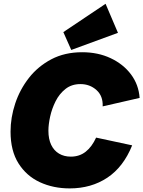

<svg xmlns="http://www.w3.org/2000/svg" viewBox="-20 -997 769 1030"><path d="M354 13.7Q266.1 13.7 194.1 -19.5Q122.1 -52.7 79.3 -120.4Q36.6 -188 36.6 -291Q36.6 -366.2 61.5 -441.4Q86.4 -516.6 135 -578.9Q183.6 -641.1 255.4 -679Q327.1 -716.8 420.9 -716.8Q505.9 -716.8 573.7 -684.8Q641.6 -652.8 682.9 -597.7Q724.1 -542.5 729 -471.7L530.8 -426.3Q533.2 -481.9 497.6 -513.9Q461.9 -545.9 411.6 -545.9Q364.3 -545.9 331.3 -519.8Q298.3 -493.7 278.3 -453.9Q258.3 -414.1 249 -371.6Q239.7 -329.1 239.7 -295.9Q239.7 -251 254.6 -220Q269.5 -189 296.6 -172.9Q323.7 -156.7 359.9 -156.7Q406.2 -156.7 439.7 -183.1Q473.1 -209.5 495.6 -258.8L689 -217.3Q642.1 -101.1 555.7 -43.7Q469.2 13.7 354 13.7ZM362.3 -729 319.8 -824.7 546.4 -976.6 612.8 -820.8Z"/></svg>

Font: Schibsted Grotesk Black
Style: Italic
Weight: 900
Italic angle: -12°
Designer: Bakken & Baeck AS, Henrik Kongsvoll
Foundry: Schibsted ASA
Version: Version 1.100;gftools[0.9.25]